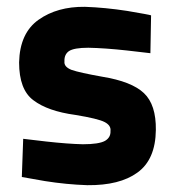

<svg xmlns="http://www.w3.org/2000/svg" viewBox="-20 -531 512 563"><path d="M423 -486Q418 -488 353 -499Q288 -509 229 -511Q148 -512 93 -473Q38 -434 36 -348Q36 -268 78 -237Q120 -205 201 -194Q268 -183 287 -173Q306 -163 304 -147Q305 -128 288 -118Q270 -108 223 -108Q179 -109 116 -116Q54 -123 48 -124L44 -12Q49 -11 112 0Q175 10 236 12Q331 13 383 -25Q436 -63 437 -150Q438 -224 402 -258Q366 -292 280 -306Q213 -318 190 -326Q167 -335 169 -351Q168 -371 182 -381Q197 -391 239 -391Q288 -390 352 -383Q415 -376 421 -375Z"/></svg>

Font: RazerF5
Style: Bold
Weight: 700
Foundry: Razer Inc.
Version: Version 1.000;PS 001.001;hotconv 1.0.56